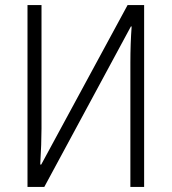

<svg xmlns="http://www.w3.org/2000/svg" viewBox="-20 -734 674 754"><path d="M143 -714V-229Q143 -171 138 -88H142L481 -714H546V0H492V-487Q492 -563 497 -630H494L154 0H88V-714Z"/></svg>

Font: Noto Sans UI NarrowLight
Style: Regular
Weight: 300
Width: 4
Designer: Monotype Design Team
Foundry: Monotype Imaging Inc.
Version: Version 1.001